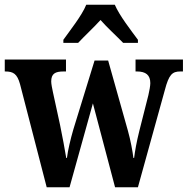

<svg xmlns="http://www.w3.org/2000/svg" viewBox="-22 -786 788 806"><path d="M244 -619V-606H306C330 -632 373 -672 400 -702C426 -672 470 -632 495 -606H557V-619C529 -657 479 -721 460 -766H340C322 -721 271 -657 244 -619ZM62 -433 174 0H270L368 -352L461 0H557L670 -408C687 -473 701 -486 735 -486H746V-536H547V-486H553C590 -486 609 -471 609 -437C609 -426 605 -404 601 -387L563 -237C551 -189 545 -154 541 -123H538C535 -149 526 -198 515 -237L432 -532H375L286 -243C274 -202 263 -155 259 -123H256C251 -154 240 -214 230 -262L200 -400C197 -415 193 -433 193 -444C193 -477 210 -486 245 -486H255V-536H-2V-486H0C34 -486 50 -476 62 -433Z"/></svg>

Font: Noto Serif Tamil Condensed
Style: Bold Italic
Weight: 700
Width: 3
Italic angle: -12°
Designer: Indian Type Foundry, Tom Grace, and the Monotype Design Team
Foundry: Monotype Imaging Inc.
Version: Version 2.003